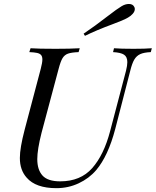

<svg xmlns="http://www.w3.org/2000/svg" viewBox="-20 -957 804 991"><path d="M83 0ZM535.6 -873.5Q585 -911.6 607.4 -924.8Q626.5 -936.5 645.5 -936.5Q666.5 -936.5 673.8 -919.9Q675.8 -915.5 675.8 -910.2Q675.8 -897.9 665.3 -886Q654.8 -874 640.6 -866.2Q616.2 -852.1 561 -832Q478 -801.3 418.5 -772L411.6 -783.2Q469.7 -822.3 535.6 -873.5ZM637.2 -636.2Q637.2 -663.6 620.1 -674.8Q603 -686 563.5 -688L568.4 -708Q602.5 -705.1 669.4 -705.1Q729.5 -705.1 763.7 -708L758.3 -688Q723.1 -686.5 703.9 -677.7Q684.6 -668.9 673.1 -649.4Q661.6 -629.9 652.3 -591.8L574.7 -291Q538.1 -151.9 476.6 -79.1Q439.9 -36.1 386.2 -11Q332.5 14.2 271.5 14.2Q164.6 14.2 117.7 -40Q82.5 -79.1 82.5 -141.6Q82.5 -193.4 107.4 -288.1L190.4 -602.1Q198.7 -633.8 198.7 -649.9Q198.7 -665 192.1 -672.9Q185.5 -680.7 171.4 -683.8Q157.2 -687 131.3 -688L137.7 -708Q177.7 -705.1 266.6 -705.1Q343.3 -705.1 391.6 -708L385.7 -688Q349.1 -686.5 331.1 -680.2Q313 -673.8 302.7 -656.7Q292.5 -639.6 282.7 -602.1L194.3 -271Q172.4 -184.6 172.4 -135.7Q172.4 -80.6 199.5 -50.8Q226.6 -21 290.5 -21Q395.5 -21 455.8 -89.1Q516.1 -157.2 548.3 -279.8L630.4 -591.8Q637.2 -619.1 637.2 -636.2Z"/></svg>

Font: TypoPRO Playfair Display SC
Style: Italic
Weight: 400
Italic angle: -14°
Designer: Claus Eggers Sørensen
Foundry: Claus Eggers Sørensen
Version: Version 1.004;PS 001.004;hotconv 1.0.70;makeotf.lib2.5.58329